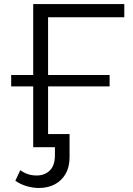

<svg xmlns="http://www.w3.org/2000/svg" viewBox="-20 -720 649 939"><path d="M142.4 0V-700H587.9V-635.7H215.1V0ZM170.4 199.3Q140.4 199.3 110.5 190.5Q80.5 181.8 55.1 164L79.3 112Q113.9 138.3 158.7 138.3Q199 138.3 223.8 113.6Q248.6 88.8 248.6 40.1V-16.5L271.4 0H142.4V-64.3H320.2V49.6Q320.2 96.7 300.8 130.3Q281.4 163.9 247.9 181.6Q214.4 199.3 170.4 199.3ZM34.7 -297.5V-353.3H516.1V-297.5Z"/></svg>

Font: Montserrat Thin
Style: Regular
Weight: 100
Designer: Julieta Ulanovsky
Foundry: Julieta Ulanovsky
Version: Version 9.000